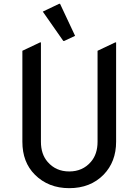

<svg xmlns="http://www.w3.org/2000/svg" viewBox="-20 -980 728 1010"><path d="M291 -960H295.9L375 -791.5L317.9 -764.6H313L205.1 -918.9ZM590.8 -756.8V-234.4Q590.8 -128.9 524.9 -61Q455.6 9.8 344.2 9.8Q234.4 9.8 163.6 -61Q97.7 -126.5 97.7 -234.4V-712.9L190.4 -756.8H195.3V-234.4Q195.3 -168.9 230.5 -128.4Q273.9 -78.1 344.2 -78.1Q414.6 -78.1 458 -128.4Q493.2 -168.9 493.2 -234.4V-712.9L585.9 -756.8Z"/></svg>

Font: Nova Round
Style: Book
Weight: 400
Version: Version 2.000